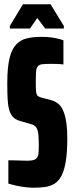

<svg xmlns="http://www.w3.org/2000/svg" viewBox="-20 -868 345 896"><path d="M138 8Q120 8 98.5 5.5Q77 3 56.5 -1.5Q36 -6 19 -11V-120Q38 -120 54 -119.5Q70 -119 83.5 -118.5Q97 -118 106 -118Q123 -118 134 -120.5Q145 -123 150 -129Q155 -134 157.5 -142Q160 -150 160.5 -162.5Q161 -175 161 -191Q161 -218 159.5 -236Q158 -254 154 -264Q150 -274 143 -280Q136 -286 124 -289L72 -304Q52 -310 40.5 -322Q29 -334 23 -355Q17 -376 15.5 -407Q14 -438 14 -481Q14 -553 24.5 -596Q35 -639 55.5 -660.5Q76 -682 105.5 -689Q135 -696 173 -696Q204 -696 225 -692.5Q246 -689 259 -685.5Q272 -682 276 -680V-567Q272 -568 265 -568.5Q258 -569 247 -569.5Q236 -570 220 -570Q190 -570 175 -568Q160 -566 154 -555Q149 -547 148 -530.5Q147 -514 147 -487Q147 -455 148.5 -440.5Q150 -426 155.5 -421Q161 -416 172 -413L217 -401Q225 -399 233 -395.5Q241 -392 249 -386Q257 -380 264 -371Q273 -359 279.5 -340Q286 -321 290 -292.5Q294 -264 294 -223Q294 -158 287 -115Q280 -72 266.5 -47Q253 -22 234 -10.5Q215 1 191 4.5Q167 8 138 8ZM26 -735V-747L87 -848H216L278 -747V-735H191L154 -784L120 -735Z"/></svg>

Font: Saira UltraCondensed Black
Style: Regular
Weight: 900
Width: 1
Designer: Hector Gatti with collaboration of the Omnibus-Type team
Foundry: Omnibus-Type
Version: Version 1.101